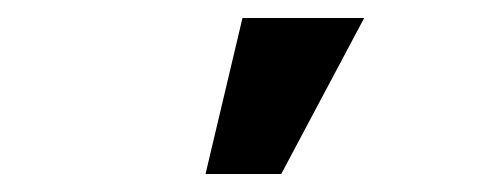

<svg xmlns="http://www.w3.org/2000/svg" viewBox="-20 -641 540 213"><path d="M208 -448 249 -621H384L292 -448Z"/></svg>

Font: Rokkitt SemiBold ExtraBold
Style: Regular
Weight: 800
Version: Version 3.103